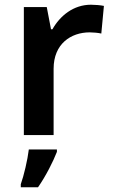

<svg xmlns="http://www.w3.org/2000/svg" viewBox="-20 -572 479 813"><path d="M365 -552C291 -552 234 -505 202 -448H196L178 -542H81V0H207V-281C207 -386 280 -435 360 -435C374 -435 396 -433 409 -430L420 -547C406 -550 382 -552 365 -552ZM221 71V61H102C97 104 81 172 68 208V221H141C175 172 205 112 221 71Z"/></svg>

Font: Noto Sans Vithkuqi SemiBold
Style: Regular
Weight: 600
Version: Version 1.001